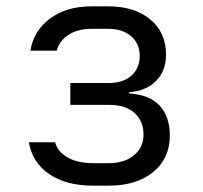

<svg xmlns="http://www.w3.org/2000/svg" viewBox="-20 -578 640 606"><path d="M274 8Q189 8 135.5 -28.5Q82 -65 71 -129H154Q162 -99 193.5 -81Q225 -63 274 -63H323Q373 -63 403 -88Q433 -113 433 -153Q433 -196 404.5 -221.5Q376 -247 325 -247H202V-316H323Q369 -316 395 -339.5Q421 -363 421 -402Q421 -440 394 -463.5Q367 -487 321 -487H269Q225 -487 196 -468Q167 -449 159 -418H76Q86 -481 138 -519.5Q190 -558 269 -558H321Q405 -558 454.5 -516.5Q504 -475 504 -406Q504 -355 473 -323Q442 -291 388 -287V-283Q452 -279 484 -244.5Q516 -210 516 -150Q516 -78 463.5 -35Q411 8 323 8Z"/></svg>

Font: JetBrains Mono Semi Light
Style: Regular
Weight: 350
Monospace: yes
Designer: Philipp Nurullin, Konstantin Bulenkov
Foundry: JetBrains
Version: 2.002